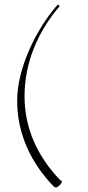

<svg xmlns="http://www.w3.org/2000/svg" viewBox="-20 -721 390 852"><path d="M245.1 -693.8Q208.5 -651.9 179.7 -605Q150.9 -558.1 130.6 -507.6Q110.4 -457 99.6 -403.3Q88.9 -349.6 88.9 -293.9Q88.9 -188 130.4 -93.3Q171.9 1.5 249 80.1Q250.5 81.1 252.7 81.3Q254.9 81.5 254.9 84Q254.9 86.9 252.2 91.6Q249.5 96.2 245.4 100.3Q241.2 104.5 236.6 107.7Q231.9 110.8 228 110.8Q223.6 110.8 217.8 106Q180.2 66.9 150.1 23.2Q120.1 -20.5 99.1 -68.6Q78.1 -116.7 67.1 -168.2Q56.2 -219.7 56.2 -273.9Q56.2 -328.1 70.8 -386.5Q85.4 -444.8 110.4 -501.2Q135.3 -557.6 168 -609.1Q200.7 -660.6 236.8 -701.2Z"/></svg>

Font: Stalemate
Style: Regular
Weight: 400
Designer: Astigmatic (AOETI)
Foundry: Astigmatic (AOETI)
Version: Version 001.000